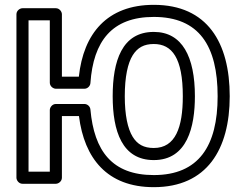

<svg xmlns="http://www.w3.org/2000/svg" viewBox="-20 -735 986 794"><path d="M616 -11C443.6 -11 369.3 -110.6 353.9 -282.2C352.7 -295.2 341.3 -305 329 -305H211C195.9 -305 186 -290.7 186 -280V-25H98V-651H186V-393C186 -377.9 200.3 -368 211 -368H329C342.8 -368 353.2 -380 353.9 -391.3C365.9 -564.8 443 -665 616 -665C803.5 -665 880 -545.3 880 -337C880 -131.1 801.7 -11 616 -11ZM616 39C835.9 39 930 -117.6 930 -337C930 -558.4 837.8 -715 616 -715C422.6 -715 325.1 -595.8 306.1 -418H236V-676C236 -686.7 226.1 -701 211 -701H73C62.3 -701 48 -691.1 48 -676V0C48 10.7 57.9 25 73 25H211C221.7 25 236 15.1 236 0V-255H306.5C328.5 -80.6 422.5 39 616 39ZM446 -337C446 -192.8 484.9 -73 616 -73C754.7 -73 786 -210.8 786 -337C786 -499.7 734 -603 616 -603C484.4 -603 446 -482.7 446 -337ZM616 -123C574.7 -123 547.9 -137.9 528.3 -170C508.2 -203 496 -258.5 496 -337C496 -417.5 508.5 -473.9 528.7 -506.3C548.7 -538.2 575.4 -553 616 -553C691.3 -553 736 -495.6 736 -337C736 -208.4 705.8 -123 616 -123Z"/></svg>

Font: Fog Sans
Style: Outline
Weight: 700
Foundry: Intel Corporation
Version: Version 1.00